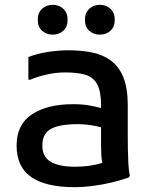

<svg xmlns="http://www.w3.org/2000/svg" viewBox="-20 -766 634 798"><path d="M291 12Q171 12 110 -30Q49 -72 49 -161Q49 -249 113 -291Q177 -333 284 -333Q321 -333 349.5 -328Q378 -323 400 -317V-329Q400 -387 383.5 -416.5Q367 -446 334 -455.5Q301 -465 251 -465Q211 -465 171 -455.5Q131 -446 107 -435H98V-529Q134 -543 178.5 -550Q223 -557 265 -557Q317 -557 362 -548Q407 -539 440.5 -514.5Q474 -490 492.5 -445Q511 -400 511 -329V-200Q511 -180 511.5 -148Q512 -116 513.5 -85.5Q515 -55 520 -37L517 -29Q484 -17 444 -7.5Q404 2 364 7Q324 12 291 12ZM156 -161Q156 -114 191 -93.5Q226 -73 292 -73Q354 -73 405 -89Q402 -105 401 -123.5Q400 -142 400 -167V-237Q378 -243 352 -246.5Q326 -250 303 -250Q228 -250 192 -230.5Q156 -211 156 -161ZM395 -622Q369 -622 351 -638Q333 -654 333 -684Q333 -713 351 -729.5Q369 -746 395 -746Q421 -746 439 -729.5Q457 -713 457 -684Q457 -654 439 -638Q421 -622 395 -622ZM199 -622Q173 -622 155 -638Q137 -654 137 -684Q137 -713 155 -729.5Q173 -746 199 -746Q225 -746 243 -729.5Q261 -713 261 -684Q261 -654 243 -638Q225 -622 199 -622Z"/></svg>

Font: Kufam Medium
Style: Regular
Weight: 500
Designer: Wael Morcos, Artur Schmal
Foundry: Original Type
Version: Version 1.300; ttfautohint (v1.8.3)